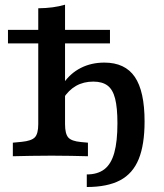

<svg xmlns="http://www.w3.org/2000/svg" viewBox="-20 -651 685 800"><path d="M195.2 -2.4Q146.7 -2.4 108.3 -1.6Q69.8 -0.8 33.5 0V-56.5L70.2 -60Q111.1 -64 125.2 -78.8Q139.4 -93.6 139.4 -133.6V-208.2H251V-133.6Q251 -93.6 264.4 -78.2Q277.9 -62.8 317.3 -59.2L346.4 -56.5V0Q313.2 -0.8 276.8 -1.6Q240.3 -2.4 195.2 -2.4ZM139.4 -208.2V-616.5Q172 -616.9 199.5 -620.6Q226.9 -624.3 251 -631.4V-208.2ZM341.6 128.2V75.8Q387 75.8 415.1 54.1Q443.2 32.4 456.2 -14.5Q469.3 -61.4 469.3 -137.5Q469.3 -202.1 459.7 -240Q450.2 -277.8 428.2 -294.4Q406.3 -311 368.7 -311Q328.3 -311 297 -293.3Q265.6 -275.5 243 -239.9L243.7 -303.1Q272.9 -345.7 316.6 -367.9Q360.3 -390.2 414.8 -390.2Q501.1 -390.2 541.8 -330.4Q582.4 -270.7 582.4 -144.8Q582.4 -48.3 557.9 12Q533.3 72.3 480.4 100.2Q427.5 128.2 341.6 128.2ZM13.2 -470.2V-526.6H438.2V-470.2Z"/></svg>

Font: Playfair 5pt SemiExpanded Light
Style: Regular
Weight: 300
Width: 6
Designer: Claus Eggers Sørensen
Foundry: Claus Eggers Sørensen
Version: Version 2.203